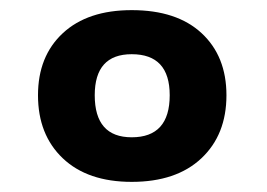

<svg xmlns="http://www.w3.org/2000/svg" viewBox="-20 -483 528 379"><path d="M240 -124Q153 -124 104 -170.5Q55 -217 55 -295Q55 -372 104 -417.5Q153 -463 240 -463Q329 -463 378 -417.5Q427 -372 427 -295Q427 -217 377.5 -170.5Q328 -124 240 -124ZM240 -212Q315 -212 315 -295Q315 -376 240 -376Q167 -376 167 -295Q167 -212 240 -212Z"/></svg>

Font: FiraGO Medium
Style: Regular
Weight: 500
Designer: bBox Type
Foundry: bBox Type GmbH
Version: Version 1.001;PS 001.001;hotconv 1.0.88;makeotf.lib2.5.64775